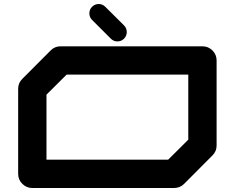

<svg xmlns="http://www.w3.org/2000/svg" viewBox="-20 -940 1174 960"><path d="M921.4 -241.7V-566.9H313L212.4 -466.8V-141.6H820.8ZM992.2 -708.5Q1021.5 -708.5 1042.2 -687.7Q1063 -667 1063 -637.7V-212.4Q1063 -183.1 1042 -162.6L900.4 -20.5Q879.9 0 850.1 0H141.6Q112.3 0 91.6 -20.8Q70.8 -41.5 70.8 -70.8V-496.1Q70.8 -525.4 91.8 -545.9L233.4 -688Q253.9 -708.5 283.2 -708.5ZM440.4 -840.3Q426.8 -854 426.8 -873Q426.8 -892.6 440.4 -906.2Q454.1 -919.9 473.6 -919.9Q492.7 -919.9 506.3 -906.2L600.1 -813Q613.8 -799.3 613.8 -779.8Q613.8 -760.3 600.1 -746.6Q586.4 -732.9 566.9 -732.9Q547.9 -732.9 534.2 -746.6Z"/></svg>

Font: Robtronika
Style: Regular
Weight: 400
Designer: GGBot
Version: 1.00